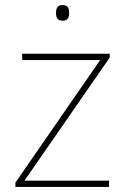

<svg xmlns="http://www.w3.org/2000/svg" viewBox="-20 -834 496 761"><path d="M227 -814C207 -814 202 -799 202 -783C202 -766 207 -752 227 -752C251 -752 254 -766 254 -783C254 -799 251 -814 227 -814ZM412 -93V-118H77L415 -606V-621H68V-596H377L41 -110V-93Z"/></svg>

Font: Noto Sans Kannada UI Thin
Style: Regular
Weight: 100
Designer: Jelle Bosma - Monotype Design Team
Foundry: Monotype Imaging Inc.
Version: Version 2.005